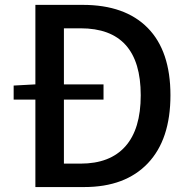

<svg xmlns="http://www.w3.org/2000/svg" viewBox="-20 -756 765 776"><path d="M238.3 -94.7H305.7Q424.8 -94.7 486.8 -164.6Q548.8 -234.4 548.8 -371.1Q548.8 -641.6 305.7 -641.6H238.3V-415H398.4V-353.5H238.3ZM123 -736.3H314.5Q485.4 -736.3 577.1 -643.1Q668.9 -549.8 668.9 -371.1Q668.9 -192.4 577.6 -96.2Q486.3 0 320.3 0H123V-353.5H35.2V-410.2L123 -415Z"/></svg>

Font: Gen Shin Gothic Medium
Style: Regular
Weight: 500
Designer: [Source Han Sans]
Ryoko NISHIZUKA  (kana & ideographs); Paul D. Hunt (Latin, Greek & Cyrillic); Wenlong ZHANG  (bopomofo
Version: Version 1.002.20150607